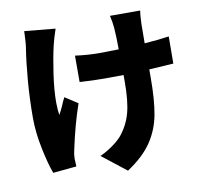

<svg xmlns="http://www.w3.org/2000/svg" viewBox="-91 -886 1159 1070"><g transform="rotate(-10 488.5 -351.5)"><path d="M763.7 -712.9Q762.7 -692.4 762.7 -600.6Q849.6 -607.4 901.4 -615.2L900.4 -461.9Q851.6 -458 762.7 -453.1V-408.2Q762.7 -280.3 747.1 -197.3Q731.4 -114.3 685.5 -46.4Q639.6 21.5 547.9 82L411.1 -25.4Q444.3 -40 479.5 -64.5Q514.6 -88.9 536.1 -113.3Q580.1 -167 598.1 -232.4Q616.2 -297.9 616.2 -409.2V-447.3Q582 -446.3 514.6 -446.3Q485.4 -446.3 458.5 -447.3Q431.6 -448.2 410.2 -449.2L368.2 -451.2V-600.6Q440.4 -590.8 510.7 -590.8Q543.9 -590.8 614.3 -592.8Q614.3 -660.2 610.4 -712.9Q607.4 -750 598.6 -785.2H769.5Q765.6 -761.7 763.7 -712.9ZM106.4 -689.5Q111.3 -716.8 113.3 -784.2L288.1 -767.6Q271.5 -719.7 261.7 -678.7Q246.1 -612.3 232.9 -522Q219.7 -431.6 219.7 -361.3Q219.7 -321.3 225.6 -290Q231.4 -300.8 236.8 -312.5Q242.2 -324.2 248 -335.9Q256.8 -358.4 269.5 -382.8L341.8 -335.9Q302.7 -223.6 273.4 -85.9Q266.6 -58.6 266.6 -36.1L268.6 8.8L135.7 21.5Q115.2 -32.2 96.2 -125Q77.1 -217.8 77.1 -298.8Q77.1 -408.2 85.9 -512.7Q94.7 -617.2 106.4 -689.5Z"/></g></svg>

Font: Min Sans Black
Style: Regular
Weight: 900
Designer: Jinseong-Kim, NotoSansCJK, Nunito
Foundry: Jinseong-Kim
Version: Version 1.000